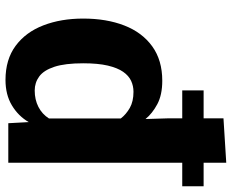

<svg xmlns="http://www.w3.org/2000/svg" viewBox="-90 -712 811 671"><g transform="rotate(90 315.5 -376.5)"><path d="M295.9 -607.9V-682.6H630.9V-607.9ZM259.3 9.8Q188 9.8 140.1 -25.6Q92.3 -61 68.6 -122.6Q44.9 -184.1 44.9 -261.7Q44.9 -343.3 69.1 -405.5Q93.3 -467.8 141.8 -502.9Q190.4 -538.1 262.2 -538.1Q311.5 -538.1 344 -520.8Q376.5 -503.4 396 -479.5L393.6 -557.1V-752L548.8 -761.7V0H410.6L406.7 -71.3Q385.3 -34.7 348.1 -12.5Q311 9.8 259.3 9.8ZM296.4 -92.3Q328.1 -92.3 353.5 -105.2Q378.9 -118.2 394 -142.1V-393.1Q379.9 -411.6 357.2 -424.6Q334.5 -437.5 300.8 -437.5Q280.3 -437.5 262.5 -429.2Q244.6 -420.9 231 -401.4Q217.3 -381.8 209.2 -347.7Q201.2 -313.5 201.2 -261.7Q201.2 -198.2 213.4 -161.1Q225.6 -124 247.1 -108.2Q268.6 -92.3 296.4 -92.3Z"/></g></svg>

Font: Comme
Style: Bold
Weight: 700
Version: Version 1.000;gftools[0.9.27]